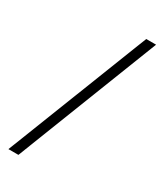

<svg xmlns="http://www.w3.org/2000/svg" viewBox="-226 -879 895 1066"><g transform="rotate(30 222.0 -346.0)"><path d="M22 110 379 -802H442L86 110Z"/></g></svg>

Font: Literata
Style: Italic
Weight: 400
Italic angle: -2°
Designer: Latin by Veronika Burian and Jose Scaglione. Greek by Irene Vlachou. Cyrillic by Vera Evstafieva
Foundry: TypeTogether
Version: Version 3.103;gftools[0.9.29]